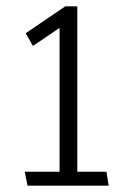

<svg xmlns="http://www.w3.org/2000/svg" viewBox="-20 -586 413 606"><path d="M323 0H67L58 -44H168V-498L84 -441L61 -481L186 -566H224V-44H316Z"/></svg>

Font: Palanquin ExtraLight
Style: Regular
Weight: 275
Designer: Pria Ravichandran
Version: Version 1.001